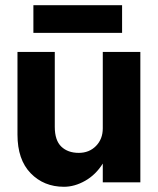

<svg xmlns="http://www.w3.org/2000/svg" viewBox="-20 -699 605 736"><path d="M108 -679H448V-573H108ZM190 -213Q190 -161 215 -137Q240 -113 282 -113Q322 -113 348 -139.5Q374 -166 374 -207V-500H518V0H374V-72Q347 -29 306.5 -6Q266 17 225 17Q148 17 97.5 -35Q47 -87 47 -183V-500H190Z"/></svg>

Font: Overused Grotesk
Style: Bold
Weight: 700
Version: Version 0.003